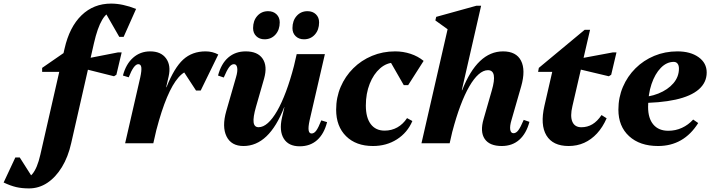

<svg xmlns="http://www.w3.org/2000/svg" viewBox="-212 -797 3969 1068"><path d="M-50.6 251Q-90.8 251 -122.3 243.6Q-153.8 236.2 -191.8 218.2L-126.6 78.8H-102.2L-9.6 224.4H-112.8V204.6Q-61.4 204.6 -33.1 172.2Q-4.8 139.8 12.6 62.6L147 -526.2Q174.4 -647 241.6 -712Q308.8 -777 406.2 -777Q470.2 -777 545 -747.4L475.8 -592H451.4L365.2 -742.4H484.4L483.8 -695.2Q463.2 -730.6 413.6 -730.6Q382.4 -730.6 356.3 -686.6Q330.2 -642.6 310.6 -556.6L184.2 -1.4Q167 76 132.2 132.8Q97.4 189.6 50.9 220.3Q4.4 251 -50.6 251ZM22.4 -397.2V-419.4L151.4 -508.6V-397.2ZM422.2 -372.8 219.6 -423.6 231 -463.8 444.8 -505.6H464.8L435.4 -381.2Z M605.2 -76 620.4 -312H714.2Q757.2 -420.2 807 -465.7Q856.8 -511.2 931.8 -511.2Q969.8 -511.2 1002.2 -493.8L904.4 -293.4H878.4L793 -424.2H848.6V-404.6Q814.8 -404.6 781.4 -366.9Q748 -329.2 717.1 -255.9Q686.2 -182.6 658.4 -76ZM484 0 568.2 -366.6Q576.4 -404.2 574.1 -422.1Q571.8 -440 557.2 -440Q532.4 -440 504 -367L471.8 -376.8Q488.4 -440.6 528.3 -475.9Q568.2 -511.2 623.4 -511.2Q683.2 -511.2 711.6 -472.4Q740 -433.6 726 -371.6L640.8 0Z M1142.4 15.2Q1074.4 15.2 1048.1 -38.3Q1021.8 -91.8 1046.6 -179L1100.6 -366.6Q1110.8 -400.4 1107.4 -420.2Q1104 -440 1089.4 -440Q1075.2 -440 1062.7 -423.6Q1050.2 -407.2 1032.6 -365.8L1000.8 -376.8Q1018.2 -443 1057.8 -477.1Q1097.4 -511.2 1154.8 -511.2Q1221.4 -511.2 1249 -470.4Q1276.6 -429.6 1257.2 -360.4L1211.8 -202.4Q1195.2 -144.2 1198.7 -116.8Q1202.2 -89.4 1226.4 -89.4Q1252 -89.4 1278.1 -112.6Q1304.2 -135.8 1329.7 -180.2Q1355.2 -224.6 1378.9 -287.9Q1402.6 -351.2 1423.2 -430.4H1476.4L1462.6 -200.6H1368.8Q1284.6 15.2 1142.4 15.2ZM1455 16.8Q1392.8 16.8 1366.4 -26.1Q1340 -69 1356.4 -142L1438.4 -496H1595.2L1510.2 -127.8Q1502 -90.2 1504.8 -72.3Q1507.6 -54.4 1521.2 -54.4Q1535.4 -54.4 1547.3 -70.7Q1559.2 -87 1575.2 -127.4L1607.4 -117.6Q1590.8 -52.4 1552.1 -17.8Q1513.4 16.8 1455 16.8ZM1478.8 -578.4Q1450.6 -578.4 1432.7 -595.6Q1414.8 -612.8 1414.8 -640.6Q1414.8 -682.2 1438.3 -708.5Q1461.9 -734.8 1498.4 -734.8Q1527.2 -734.8 1545.1 -717.5Q1563 -700.3 1563 -672.4Q1563 -631.2 1539.5 -604.8Q1516 -578.4 1478.8 -578.4ZM1259.8 -578.4Q1231.6 -578.4 1213.7 -595.6Q1195.8 -612.8 1195.8 -640.6Q1195.8 -682.2 1219.3 -708.5Q1242.9 -734.8 1279.4 -734.8Q1308.2 -734.8 1326.1 -717.5Q1344 -700.3 1344 -672.4Q1344 -631.2 1320.5 -604.8Q1297 -578.4 1259.8 -578.4Z M1862.4 15.2Q1768.2 15.2 1713 -39.5Q1657.8 -94.2 1657.8 -187Q1657.8 -255 1683 -313.8Q1708.2 -372.6 1752.9 -417Q1797.6 -461.4 1857.3 -486.3Q1917 -511.2 1986 -511.2Q2030.4 -511.2 2071.6 -497.7Q2112.8 -484.2 2144.4 -458.2L2058.4 -323.4H2034L1946.2 -476.6H2075.4V-402.4Q2068.8 -416.4 2051.5 -426.8Q2034.2 -437.2 2015.4 -443Q1996.6 -448.8 1983.4 -448.8Q1939 -448.8 1902.5 -417Q1866 -385.2 1844.5 -331Q1823 -276.8 1823 -210Q1823 -142.8 1850.3 -106.6Q1877.6 -70.4 1927.4 -70.4Q1966.2 -70.4 1998.1 -88.3Q2030 -106.2 2052.2 -140L2081.8 -123.8Q2054.4 -59.4 1996.2 -22.1Q1938 15.2 1862.4 15.2Z M2132.4 0 2292 -696.4 2312.8 -609.2 2209.6 -683.4 2214.4 -703.2 2437.6 -765H2464.2L2289.2 0ZM2579 15.2Q2510.8 15.2 2484 -24.5Q2457.2 -64.2 2478.2 -135.6L2523.6 -293.6Q2556.6 -406.6 2502.2 -406.6Q2476.4 -406.6 2450.1 -383.4Q2423.8 -360.2 2398.2 -315.8Q2372.6 -271.4 2348.9 -208.2Q2325.2 -145 2304.4 -65.6H2251.2L2265 -295.4H2358.8Q2443.8 -511.2 2586.2 -511.2Q2659.6 -511.2 2686.2 -459.3Q2712.8 -407.4 2687.2 -317L2633.2 -129.4Q2623 -95.4 2626.2 -75.7Q2629.4 -56 2644.4 -56Q2658.8 -56 2671.2 -72.4Q2683.6 -88.8 2701.2 -130.2L2733 -119.2Q2715.6 -54 2676.5 -19.4Q2637.4 15.2 2579 15.2Z M2951 15.2Q2863.2 15.2 2827.6 -43.5Q2792 -102.2 2816.4 -208.4L2872.8 -453.8L2903.6 -397.2H2781.2L2785.2 -419.4L3040.2 -631.2H3070.2L2972 -206.4Q2958.6 -150.4 2971.8 -119.8Q2985 -89.2 3021.8 -89.2Q3055.4 -89.2 3083.1 -105.7Q3110.8 -122.2 3134 -157L3162.4 -139Q3140.4 -88.8 3108.7 -54.6Q3077 -20.4 3037.6 -2.6Q2998.2 15.2 2951 15.2ZM3174.6 -372.8 2961 -423.6 2972.4 -463.8 3197.2 -505.6H3217.2L3187.8 -381.2Z M3448.4 15.2Q3347 15.2 3287.4 -39.5Q3227.8 -94.2 3227.8 -187Q3227.8 -255 3253 -313.8Q3278.2 -372.6 3322.9 -417Q3367.6 -461.4 3427.3 -486.3Q3487 -511.2 3556 -511.2Q3628.8 -511.2 3673.9 -478.9Q3719 -446.6 3719 -393.8Q3719 -338.4 3675.3 -300.1Q3631.6 -261.8 3545.9 -242.8Q3460.2 -223.8 3332.6 -223.8V-255.6Q3397.6 -255.6 3450.2 -276.7Q3502.8 -297.8 3533.7 -333.8Q3564.6 -369.8 3564.6 -415.4Q3564.6 -433 3557 -442.9Q3549.4 -452.8 3535.8 -452.8Q3496.2 -452.8 3463.7 -419.4Q3431.2 -386 3412.1 -329.4Q3393 -272.8 3393 -202Q3393 -138.8 3422.3 -104.2Q3451.6 -69.6 3505.4 -69.6Q3545.8 -69.6 3581.3 -85.9Q3616.8 -102.2 3643.8 -132L3671.8 -112.6Q3591.4 15.2 3448.4 15.2Z"/></svg>

Font: Platypi Light
Style: Italic
Weight: 300
Italic angle: -13°
Designer: David Sargent
Foundry: Bolt Cutter Type
Version: Version 1.200